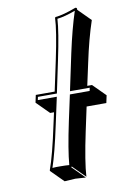

<svg xmlns="http://www.w3.org/2000/svg" viewBox="-86 -749 562 861"><g transform="rotate(-10 195.0 -319.0)"><path d="M333 -344.2 389.6 -287.6 382.3 -253.4H292.5L269 -143.6Q240.7 -10.7 236.8 56.6L180.2 0L177.2 2.9L233.9 59.6Q231.9 59.6 186.5 56.6Q186.5 56.6 137.2 59.6L80.6 2.9L80.1 0Q103.5 -64 132.3 -200.2L144 -253.4H126.5L69.8 -310.1L77.1 -344.2H163.1L192.4 -481.9Q220.2 -613.3 222.2 -669.9L225.1 -672.9Q260.3 -675.8 319.3 -698.2Q323.2 -697.8 325.2 -696.3Q327.1 -692.9 326.2 -688L382.8 -631.3Q355.5 -550.3 333 -443.4L311.5 -344.2ZM320.8 -334H231L266.6 -502Q289.6 -608.4 314.9 -685.5Q264.6 -667 231.9 -663.6Q228.5 -604.5 202.1 -480L171.4 -334H85L82 -319.8H168.5L142.1 -197.8Q115.2 -71.3 93.8 -8.8Q110.4 -10.3 129.9 -9.8Q153.8 -9.8 170.4 -8.3Q175.8 -75.7 202.6 -202.1L228 -319.8H317.9Z"/></g></svg>

Font: Linux Biolinum Shadow O
Style: Italic
Weight: 400
Italic angle: -12°
Designer: Philipp H. Poll
Foundry: Philipp H. Poll
Version: Version 0.6.2